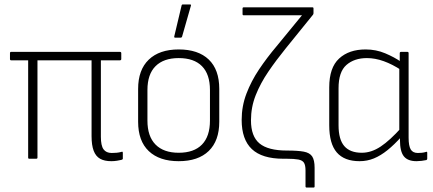

<svg xmlns="http://www.w3.org/2000/svg" viewBox="-20 -716 1952 866"><path d="M482 11Q451 11 431.5 0Q412 -11 402.5 -36Q393 -61 393 -102V-444H149V-5Q149 0 143 0H112Q107 0 107 -5V-444H30Q25 -444 25 -450V-476Q25 -482 30 -482H521Q527 -482 527 -476V-450Q527 -444 521 -444H435V-99Q435 -59 447 -42.5Q459 -26 484 -26Q495 -26 506 -27Q517 -28 528 -31Q534 -34 534 -26V0Q534 3 528 5Q520 7 507.5 9Q495 11 482 11Z M786 11Q699 11 651 -34.5Q603 -80 603 -167V-315Q603 -401 651 -447Q699 -493 786 -493Q874 -493 921.5 -447.5Q969 -402 969 -315V-167Q969 -81 921.5 -35Q874 11 786 11ZM786 -27Q855 -27 891 -64Q927 -101 927 -172V-310Q927 -381 891 -417.5Q855 -454 786 -454Q718 -454 681.5 -417.5Q645 -381 645 -310V-172Q645 -101 681.5 -64Q718 -27 786 -27ZM770 -546Q765 -546 766 -552L799 -691Q800 -696 805 -696H837Q843 -696 841 -690L801 -550Q799 -546 795 -546Z M1364 130Q1358 130 1358 125V53Q1358 29 1351 18Q1344 7 1325.5 3.5Q1307 0 1273 0H1258Q1162 0 1116 -43.5Q1070 -87 1070 -175Q1070 -237 1091.5 -293.5Q1113 -350 1148.5 -403Q1184 -456 1228 -508L1342 -647H1080Q1074 -647 1074 -652V-678Q1074 -683 1080 -683H1389Q1394 -683 1394 -678V-657Q1394 -653 1392 -650L1269 -498Q1226 -445 1190.5 -393Q1155 -341 1133.5 -287Q1112 -233 1112 -173Q1112 -101 1150.5 -69Q1189 -37 1274 -37Q1323 -37 1350 -32Q1377 -27 1388 -10.5Q1399 6 1399 41V125Q1399 130 1394 130Z M1602 11Q1533 11 1499 -28.5Q1465 -68 1465 -151V-322Q1465 -411 1509.5 -452Q1554 -493 1629 -493Q1676 -493 1717.5 -475.5Q1759 -458 1789 -437L1791 -399Q1750 -426 1711 -440Q1672 -454 1635 -454Q1578 -454 1542.5 -423Q1507 -392 1507 -318V-151Q1507 -87 1533 -57Q1559 -27 1612 -27Q1655 -27 1697 -55Q1739 -83 1791 -141V-100Q1759 -64 1728 -39Q1697 -14 1666.5 -1.5Q1636 11 1602 11ZM1859 11Q1819 11 1801.5 -11Q1784 -33 1784 -84V-106L1781 -120V-413L1783 -428V-476Q1783 -482 1789 -482H1818Q1823 -482 1823 -476V-95Q1823 -58 1832.5 -42Q1842 -26 1865 -26Q1873 -26 1883 -27Q1893 -28 1902 -31Q1907 -33 1907 -27V0Q1907 4 1903 6Q1894 8 1881.5 9.5Q1869 11 1859 11Z"/></svg>

Font: Sofia Sans Semi Condensed ExtraLight
Style: Regular
Weight: 250
Version: Version 4.100